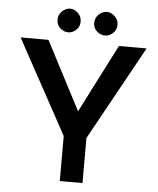

<svg xmlns="http://www.w3.org/2000/svg" viewBox="-60 -952 824 1002"><g transform="rotate(5 352.5 -450.5)"><path d="M291 -236 22 -729H168L372 -337L336 -335L537 -729H682L410 -236V0H291ZM206 -838Q206 -865 225 -883Q244 -901 267 -901Q289 -901 308 -883Q327 -865 327 -838Q327 -811 308 -794Q289 -777 267 -777Q244 -777 225 -794Q206 -811 206 -838ZM398 -838Q398 -865 417.5 -883Q437 -901 460 -901Q481 -901 500.5 -883Q520 -865 520 -838Q520 -811 500.5 -794Q481 -777 460 -777Q437 -777 417.5 -794Q398 -811 398 -838Z"/></g></svg>

Font: Reem Kufi Fun Medium
Style: Regular
Weight: 500
Designer: Khaled Hosny
Version: Version 1.005